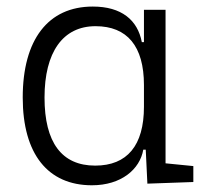

<svg xmlns="http://www.w3.org/2000/svg" viewBox="-20 -547 626 577"><path d="M256.3 9.8C344.2 9.8 400.4 -38.1 410.6 -97.2H418L422.9 4.9L561 0V-47.9L477.5 -56.2V-517.6H412.6V-420.4H406.2C393.6 -486.8 345.2 -527.3 258.8 -527.3C124.5 -527.3 48.3 -427.7 48.3 -253.9C48.3 -84 124 9.8 256.3 9.8ZM412.6 -226.1C412.6 -109.9 362.3 -49.3 266.1 -49.3C165.5 -49.3 113.8 -118.7 113.8 -253.9C113.8 -390.1 168.9 -468.3 267.1 -468.3C362.3 -468.3 412.6 -408.2 412.6 -291.5Z"/></svg>

Font: Cascadia Mono NF Light
Style: Regular
Weight: 300
Monospace: yes
Designer: Aaron Bell
Foundry: Saja Typeworks
Version: Version 2404.023